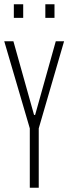

<svg xmlns="http://www.w3.org/2000/svg" viewBox="-26 -882 321 902"><path d="M114 0V-279L-6 -688H37L134 -342H139L236 -688H275L156 -279V0ZM39 -798V-862H83V-798ZM187 -798V-862H230V-798Z"/></svg>

Font: Saira UltraCondensed ExtraLight
Style: Regular
Weight: 250
Width: 1
Designer: Hector Gatti with collaboration of the Omnibus-Type team
Foundry: Omnibus-Type
Version: Version 1.101